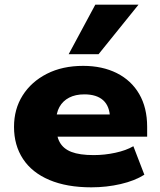

<svg xmlns="http://www.w3.org/2000/svg" viewBox="-20 -791 683 822"><path d="M371 11Q266 11 191.5 -20.5Q117 -52 78.5 -110.5Q40 -169 40 -248Q40 -324 77 -382.5Q114 -441 180.5 -475Q247 -509 336 -509Q418 -509 480 -478Q542 -447 576 -388.5Q610 -330 610 -248V-206H197V-301H468L451 -285Q450 -336 422 -361.5Q394 -387 341 -387Q303 -387 276 -373Q249 -359 234.5 -333Q220 -307 220 -268V-255Q220 -211 235.5 -182.5Q251 -154 286 -140.5Q321 -127 381 -127Q428 -127 474 -137Q520 -147 551 -165L598 -43Q557 -17 496.5 -3Q436 11 371 11ZM274 -559 388 -771H573L402 -559Z"/></svg>

Font: Nunito Sans 10pt SemiExpanded Black
Style: Regular
Weight: 900
Width: 6
Designer: Vernon Adams
Foundry: Vernon Adams
Version: Version 3.101;gftools[0.9.27]